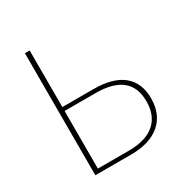

<svg xmlns="http://www.w3.org/2000/svg" viewBox="-164 -830 916 958"><g transform="rotate(-30 294.5 -351.5)"><path d="M139 -703V-377H318Q430.5 -377 487.5 -329.8Q544.5 -282.5 544.5 -193.5Q544.5 -148 529.5 -112.2Q514.5 -76.5 485.8 -51.5Q457 -26.5 414.5 -13.2Q372 0 317 0H111.5V-703ZM139 -354.5V-22.5H317Q415.5 -22.5 466.2 -66.5Q517 -110.5 517 -192Q517 -274 466.8 -314.2Q416.5 -354.5 318 -354.5Z"/></g></svg>

Font: Lato Thin
Style: Regular
Weight: 200
Designer: Lukasz Dziedzic
Foundry: tyPoland Lukasz Dziedzic
Version: Version 2.007; 2014-02-27